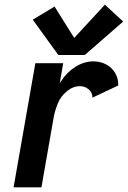

<svg xmlns="http://www.w3.org/2000/svg" viewBox="-20 -800 546 820"><path d="M229 -565 120 -716 213 -772 297 -638 428 -780 506 -708 342 -565ZM38 0 131 -530H250L235 -444Q238 -450 242 -455Q265 -491 302 -514.5Q339 -538 380 -538Q408 -538 433 -525Q458 -512 472 -488Q486 -464 485 -435L375 -383Q375 -404 359 -418Q343 -432 322 -432Q292 -432 266 -410.5Q240 -389 228 -360.5Q216 -332 210 -303L157 0Z"/></svg>

Font: Iosevka SS08
Style: Bold Italic
Weight: 700
Italic angle: -10°
Monospace: yes
Designer: Belleve Invis
Foundry: Belleve Invis
Version: 2.1.0; ttfautohint (v1.8.2)